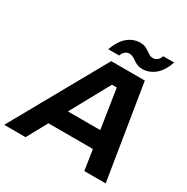

<svg xmlns="http://www.w3.org/2000/svg" viewBox="-240 -1067 1205 1237"><g transform="rotate(30 362.5 -448.5)"><path d="M465 -571H429L116 0H-43L349 -700H599L712 0H553ZM181 -280H589L564 -151H156ZM294 -757Q320 -830 361.5 -863.5Q403 -897 454 -897Q476 -897 491.5 -890Q507 -883 519.5 -874Q532 -865 544 -858Q556 -851 571 -851Q588 -851 602 -862Q616 -873 623 -895H705Q679 -822 637.5 -789Q596 -756 546 -756Q524 -756 508 -763Q492 -770 479.5 -779Q467 -788 454.5 -794.5Q442 -801 427 -801Q411 -801 397 -790.5Q383 -780 375 -757Z"/></g></svg>

Font: Albert Sans ExtraBold
Style: Italic
Weight: 800
Italic angle: -11.25°
Designer: Andreas Rasmussen
Foundry: a.Foundry
Version: Version 1.025